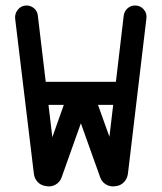

<svg xmlns="http://www.w3.org/2000/svg" viewBox="-20 -679 588 698"><path d="M429.8 -622.5Q432.2 -638.5 443.8 -648.8Q455.2 -659 471 -659Q490 -659 502.4 -644.9Q514.8 -630.8 512.2 -611.8L445 -47Q442.5 -29 430.4 -16.5Q418.2 -4 400.2 -2.2Q381.8 1 366.4 -7.8Q351 -16.5 344.8 -32.8L274 -230.8L203.5 -32.8Q197.2 -16.5 182 -7.8Q166.8 1 149.5 -2.2Q130 -4 117.8 -16.5Q105.5 -29 103.2 -47L35 -611.8Q33.5 -630.8 45.8 -644.9Q58 -659 76.2 -659Q92 -659 103.9 -648.8Q115.8 -638.5 117.5 -622.5L180.2 -97.2Q185 -65.2 176.1 -43.1Q167.2 -21 150.8 -23.5Q135 -25.8 133.5 -49.1Q132 -72.5 142.8 -103L219.2 -318Q229.5 -344.5 251.8 -353.6Q274 -362.8 296.8 -353.6Q319.5 -344.5 329 -318L406 -103Q417 -72.5 415.1 -49.1Q413.2 -25.8 396.5 -23.5Q380.8 -21 372.4 -43.1Q364 -65.2 367.8 -97.2ZM130.8 -297.8Q113.5 -297.8 101.2 -310Q89 -322.2 89 -339.8Q89 -357.2 101.2 -369.4Q113.5 -381.5 130.8 -381.5H416.2Q433.8 -381.5 446 -369.4Q458.2 -357.2 458.2 -339.8Q458.2 -322.2 446 -310Q433.8 -297.8 416.2 -297.8Z"/></svg>

Font: Libertine-Super Thin
Style: Regular
Weight: 100
Designer: Bastien Sozeau
Foundry: NBR — Bastien Sozeau
Version: Version 2.003;gftools[0.9.33]